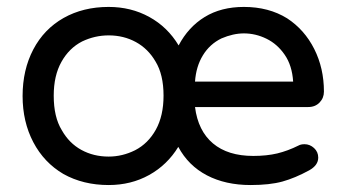

<svg xmlns="http://www.w3.org/2000/svg" viewBox="-20 -529 1004 560"><path d="M165 -21.5Q108.4 -54.7 77.1 -114.3Q45.9 -173.8 45.9 -249Q45.9 -325.2 77.1 -384.8Q108.4 -444.3 165.5 -476.6Q222.7 -508.8 296.9 -508.8Q362.3 -508.8 415.5 -479.5Q468.8 -450.2 501 -396.5Q529.3 -450.2 577.1 -479.5Q625 -508.8 691.4 -508.8Q763.7 -508.8 817.4 -475.6Q868.2 -442.4 896.5 -386.2Q924.8 -330.1 924.8 -261.7Q924.8 -243.2 912.1 -230Q899.4 -216.8 878.9 -216.8H548.8Q557.6 -147.5 601.1 -110.8Q644.5 -74.2 718.8 -74.2Q757.8 -74.2 788.6 -81.5Q819.3 -88.9 850.6 -104.5Q857.4 -108.4 868.2 -108.4Q883.8 -108.4 896 -97.2Q908.2 -85.9 908.2 -69.3Q908.2 -46.9 881.8 -32.2Q840.8 -9.8 803.7 0.5Q766.6 10.7 710.9 10.7Q637.7 10.7 583.5 -17.6Q529.3 -45.9 500 -100.6Q467.8 -47.9 415 -18.6Q362.3 10.7 296.9 10.7Q222.7 10.7 165 -21.5ZM160.2 -149.4Q181.6 -111.3 217.3 -91.8Q252.9 -72.3 296.9 -72.3Q336.9 -72.3 374 -90.8Q412.1 -110.4 434.6 -150.9Q457 -191.4 457 -250Q457 -311.5 433.6 -349.6Q412.1 -386.7 376.5 -406.2Q340.8 -425.8 296.9 -425.8Q256.8 -425.8 219.7 -408.2Q181.6 -388.7 159.2 -348.6Q136.7 -308.6 136.7 -250Q136.7 -187.5 160.2 -149.4ZM835 -291Q832 -337.9 810.5 -369.1Q789.1 -400.4 757.3 -416Q725.6 -431.6 691.4 -431.6Q660.2 -431.6 626 -417Q591.8 -400.4 571.8 -367.7Q551.8 -335 548.8 -291Z"/></svg>

Font: jf-openhuninn-2.0
Style: Regular
Weight: 400
Designer: [Kosugi Maru]
Designed by MOTOYA      

[Varela Round]
Joe Prince (Latin component); Avraham Cornfeld (Hebrew component)
Foundry: justfont CO.,LTD.
Version: 2.0